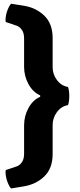

<svg xmlns="http://www.w3.org/2000/svg" viewBox="-20 -806 438 1056"><path d="M41 230.5Q30.5 219 22.8 199.5Q15 180 12 160.5Q9 141 11.5 129.5L72 109Q87.5 104 100 86.8Q112.5 69.5 112.5 40.5V-116.5Q112.5 -168 136.8 -212.2Q161 -256.5 201 -273.5V-281.5Q161 -299 136.8 -343.2Q112.5 -387.5 112.5 -438.5V-596Q112.5 -624.5 100 -642Q87.5 -659.5 72 -664.5L11.5 -685Q9 -697 12 -716.2Q15 -735.5 22.8 -754.8Q30.5 -774 41 -785.5L108 -775Q178 -764 223.8 -719.8Q269.5 -675.5 269.5 -597V-436.5Q269.5 -397.5 293.2 -365.8Q317 -334 354 -327.5Q361 -309 361 -277.8Q361 -246.5 354 -228Q317 -221.5 293.2 -189.5Q269.5 -157.5 269.5 -118.5V41.5Q269.5 120 223.8 164.2Q178 208.5 108 219.5Z"/></svg>

Font: Signika Light
Style: Bold
Weight: 700
Version: Version 2.003;gftools[0.9.32]